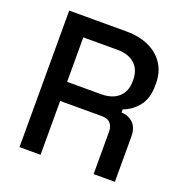

<svg xmlns="http://www.w3.org/2000/svg" viewBox="-126 -813 885 925"><g transform="rotate(20 316.0 -350.0)"><path d="M73 0V-700H367Q432 -700 481.5 -677.5Q531 -655 558.5 -613Q586 -571 586 -513V-502Q586 -436 554.5 -396.5Q523 -357 478 -341V-325Q516 -323 539 -299.5Q562 -276 562 -232V0H453V-217Q453 -244 439 -260Q425 -276 394 -276H181V0ZM181 -374H355Q413 -374 445 -403.5Q477 -433 477 -484V-492Q477 -543 445.5 -572.5Q414 -602 355 -602H181Z"/></g></svg>

Font: Space Grotesk Medium
Style: Regular
Weight: 500
Designer: Florian Karsten
Foundry: Florian Karsten
Version: Version 2.000